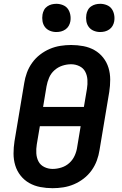

<svg xmlns="http://www.w3.org/2000/svg" viewBox="-20 -979 640 1007"><path d="M256 8Q223 8 191.5 2Q160 -4 133.5 -19Q107 -34 88 -58Q69 -82 60 -111.5Q51 -141 51 -173.5Q51 -206 56 -238L107 -543Q111 -570 121 -597.5Q131 -625 148.5 -649.5Q166 -674 190 -692.5Q214 -711 241 -722.5Q268 -734 296.5 -738.5Q325 -743 353 -743Q386 -743 417.5 -737Q449 -731 475.5 -716Q502 -701 521 -677Q540 -653 549 -623.5Q558 -594 558 -561.5Q558 -529 553 -497L502 -192Q498 -165 488 -137.5Q478 -110 460.5 -85.5Q443 -61 419 -42.5Q395 -24 368 -12.5Q341 -1 312.5 3.5Q284 8 256 8ZM420 -418 436 -513Q440 -537 438.5 -560.5Q437 -584 427 -603Q417 -622 396.5 -632Q376 -642 353 -642Q330 -642 307 -634.5Q284 -627 265.5 -610.5Q247 -594 237.5 -571.5Q228 -549 224 -526L206 -418ZM256 -93Q279 -93 302.5 -100.5Q326 -108 344 -124.5Q362 -141 372 -163.5Q382 -186 385 -209L403 -317H189L173 -222Q169 -198 170.5 -174.5Q172 -151 182 -132Q192 -113 212.5 -103Q233 -93 256 -93ZM505 -811Q488 -811 472 -817.5Q456 -824 446 -837Q436 -850 433 -867.5Q430 -885 433 -903Q435 -915 441 -926.5Q447 -938 458 -945.5Q469 -953 481 -956Q493 -959 506 -959Q523 -959 539.5 -952.5Q556 -946 565.5 -933Q575 -920 578.5 -902.5Q582 -885 579 -867Q577 -855 570.5 -843.5Q564 -832 553 -824.5Q542 -817 530 -814Q518 -811 505 -811ZM275 -811Q258 -811 242 -817.5Q226 -824 216 -837Q206 -850 203 -867.5Q200 -885 203 -903Q205 -915 211 -926.5Q217 -938 228 -945.5Q239 -953 251 -956Q263 -959 276 -959Q293 -959 309.5 -952.5Q326 -946 335.5 -933Q345 -920 348.5 -902.5Q352 -885 349 -867Q347 -855 340.5 -843.5Q334 -832 323 -824.5Q312 -817 300 -814Q288 -811 275 -811Z"/></svg>

Font: Iosevka Extended Oblique
Style: Bold
Weight: 700
Width: 7
Italic angle: -9°
Monospace: yes
Designer: Belleve Invis
Foundry: Belleve Invis
Version: Version 32.5.0; ttfautohint (v1.8.4)